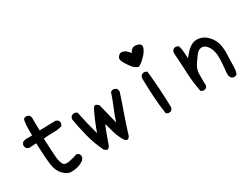

<svg xmlns="http://www.w3.org/2000/svg" viewBox="-61 -1149 2122 1636"><g transform="rotate(-30 1000.0 -331.5)"><path d="M276.4 2Q242.2 -2 207 -38.6Q171.9 -75.2 162.1 -138.7Q152.3 -202.1 146.5 -358.4L74.2 -354.5L54.7 -364.3Q41 -379.9 43 -401.4L52.7 -420.9Q72.3 -434.6 98.6 -433.6Q125 -432.6 150.4 -434.6Q146.5 -553.7 160.2 -589.8Q173.8 -601.6 195.3 -599.6L214.8 -589.8Q228.5 -570.3 224.6 -543.9L226.6 -438.5L385.7 -442.4L405.3 -432.6Q417 -418.9 415 -397.5L405.3 -377.9Q364.3 -364.3 316.4 -365.2Q268.6 -366.2 222.7 -360.4Q228.5 -217.8 233.4 -170.9Q238.3 -124 252.4 -99.6Q266.6 -75.2 309.6 -83Q352.5 -90.8 397.5 -106.4L417 -96.7Q428.7 -83 426.8 -60.5L413.1 -37.1Q383.8 -15.6 349.6 -5.9Q315.4 3.9 276.4 2Z M805.7 -17.6Q780.3 -60.5 765.6 -108.9Q751 -157.2 738.3 -206.1Q718.8 -163.1 703.1 -118.7Q687.5 -74.2 671.9 -31.2Q648.4 13.7 615.2 -29.3Q574.2 -114.3 551.8 -202.1Q529.3 -290 513.7 -381.8Q515.6 -397.5 525.4 -409.2Q541 -420.9 562.5 -418.9L582 -409.2Q593.8 -350.6 608.4 -291Q623 -231.4 638.7 -172.9Q656.2 -223.6 676.8 -272.5Q697.3 -321.3 720.7 -368.2Q740.2 -408.2 776.4 -368.2Q788.1 -319.3 800.8 -269.5Q813.5 -219.7 825.2 -170.9Q846.7 -239.3 871.1 -295.4Q895.5 -351.6 917 -418Q930.7 -429.7 952.1 -427.7L971.7 -418Q985.4 -402.3 981.4 -378.9Q950.2 -283.2 919.9 -198.7Q889.6 -114.3 860.4 -17.6Q835.9 25.4 805.7 -17.6Z M1251 -17.6 1230.5 -27.3Q1216.8 -116.2 1211.9 -206.1Q1207 -295.9 1205.1 -385.7Q1207 -401.4 1216.8 -413.1Q1230.5 -424.8 1252.9 -422.9L1272.5 -413.1Q1282.2 -323.2 1288.1 -231.4Q1293.9 -139.6 1295.9 -46.9L1286.1 -27.3Q1272.5 -15.6 1251 -17.6ZM1228.5 -485.4Q1197.3 -495.1 1175.8 -522.5Q1154.3 -549.8 1137.7 -577.1Q1121.1 -604.5 1119.6 -621.6Q1118.2 -638.7 1136.2 -656.2Q1154.3 -673.8 1183.6 -663.1Q1212.9 -652.3 1234.4 -617.2Q1260.7 -661.1 1295.4 -657.2Q1330.1 -653.3 1340.3 -639.2Q1350.6 -625 1342.8 -603Q1335 -581.1 1318.4 -560.5Q1301.8 -540 1274.9 -515.6Q1248 -491.2 1228.5 -485.4Z M1883.8 -3.9 1864.3 -13.7Q1846.7 -39.1 1852.5 -72.3Q1856.4 -112.3 1859.4 -149.4Q1862.3 -186.5 1861.3 -223.6Q1860.4 -260.7 1849.6 -291Q1838.9 -321.3 1817.4 -342.8Q1795.9 -364.3 1768.1 -360.4Q1740.2 -356.4 1718.8 -328.1Q1697.3 -299.8 1673.8 -264.6Q1650.4 -229.5 1644.5 -186.5V-90.8L1646.5 -64.5L1636.7 -44.9Q1623 -33.2 1601.6 -35.2L1582 -44.9Q1562.5 -141.6 1558.6 -241.2Q1554.7 -340.8 1546.9 -438.5Q1548.8 -454.1 1558.6 -465.8Q1572.3 -477.5 1593.8 -475.6L1613.3 -465.8Q1623 -436.5 1625 -404.3Q1627 -372.1 1628.9 -338.9Q1650.4 -366.2 1671.9 -389.6Q1693.4 -413.1 1724.1 -428.7Q1754.9 -444.3 1795.9 -437.5Q1836.9 -430.7 1870.1 -398.4Q1903.3 -366.2 1920.4 -322.3Q1937.5 -278.3 1934.1 -196.3Q1930.7 -114.3 1930.7 -78.6Q1930.7 -43 1918.9 -13.7Q1905.3 -2 1883.8 -3.9Z"/></g></svg>

Font: NaikaiFont
Style: Regular-Lite
Weight: 400
Version: Version 1.67